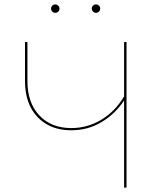

<svg xmlns="http://www.w3.org/2000/svg" viewBox="-20 -848 718 868"><path d="M552 -658V0H541V-394Q501 -333 439 -296Q377 -259 302 -259Q207 -259 150 -318.5Q93 -378 93 -482V-658H104V-482Q104 -383 158 -326Q212 -269 302 -269Q376 -269 438.5 -307Q501 -345 541 -412V-658ZM211 -809Q211 -817 216.5 -822.5Q222 -828 230 -828Q237 -828 243 -822.5Q249 -817 249 -809Q249 -801 243.5 -795.5Q238 -790 230 -790Q222 -790 216.5 -795.5Q211 -801 211 -809ZM395 -809Q395 -817 400.5 -822.5Q406 -828 414 -828Q422 -828 427.5 -822.5Q433 -817 433 -809Q433 -801 427.5 -795.5Q422 -790 414 -790Q406 -790 400.5 -795.5Q395 -801 395 -809Z"/></svg>

Font: Ysabeau Hairline
Style: Regular
Weight: 100
Designer: Christian Thalmann (Catharsis Fonts)
Version: Version 0.003